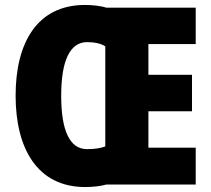

<svg xmlns="http://www.w3.org/2000/svg" viewBox="-20 -745 852 775"><path d="M323 -725C131 -725 43 -574 43 -359C43 -145 131 10 324 10C355 10 388 6 409 0H770V-149H579V-296H755V-443H579V-567H770V-714H410C388 -721 354 -725 323 -725ZM332 -575C362 -575 388 -569 405 -558V-154C388 -147 361 -143 331 -143C262 -143 227 -217 227 -358C227 -500 262 -575 332 -575Z"/></svg>

Font: Noto Sans Khmer Condensed Black
Style: Regular
Weight: 900
Width: 3
Designer: Danh Hong and the Monotype Design Team
Foundry: Monotype Imaging Inc.
Version: Version 2.004